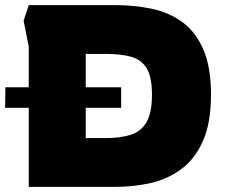

<svg xmlns="http://www.w3.org/2000/svg" viewBox="-32 -728 882 748"><path d="M80 0V-547L60 -647L80 -708H419Q490 -708 556.5 -694.5Q623 -681 675.5 -644Q728 -607 759 -538Q790 -469 790 -359Q790 -249 758.5 -178.5Q727 -108 674 -69Q621 -30 555 -15Q489 0 419 0ZM302 -190H378Q437 -190 477.5 -203Q518 -216 539 -252.5Q560 -289 560 -359Q560 -430 538.5 -463.5Q517 -497 476.5 -507.5Q436 -518 378 -518H302ZM-12 -308 -11 -388H440V-308Z"/></svg>

Font: Rowdies
Style: Bold
Weight: 700
Designer: Jaikishan Patel
Version: Version 1.000; ttfautohint (v1.8.3)